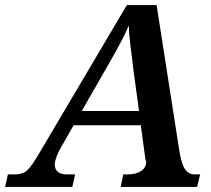

<svg xmlns="http://www.w3.org/2000/svg" viewBox="-63 -734 828 754"><path d="M232 -49H202C171 -49 152 -60 152 -89C152 -104 165 -136 173 -149L226 -242H490L509 -101C508 -107 511 -108 511 -99C511 -69 484 -49 437 -49H421L411 0H711L723 -49H704C663 -49 651 -82 640 -150L552 -714H435L88 -127C50 -64 38 -49 -10 -49H-32L-43 0H221ZM360 -476C396 -539 423 -587 443 -634C443 -586 455 -518 461 -459L483 -298H258Z"/></svg>

Font: Noto Serif Semi
Style: Italic
Weight: 600
Italic angle: -12°
Designer: Monotype Design Team
Foundry: Monotype Imaging Inc.
Version: Version 1.901